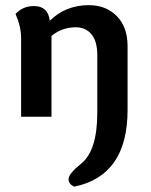

<svg xmlns="http://www.w3.org/2000/svg" viewBox="-20 -448 578 737"><path d="M353.5 -235.8Q353.5 -289.6 331.1 -316.4Q308.6 -343.3 271.5 -343.3Q217.8 -343.3 177.7 -310.1V0H61V-302.2Q61 -346.2 39.6 -394.5Q67.9 -424.8 109.9 -424.8Q164.1 -424.8 170.9 -369.6H172.4Q232.9 -428.2 320.8 -428.2Q387.2 -428.2 428.5 -386Q469.7 -343.8 469.7 -271V-25.9Q469.7 226.6 264.6 268.6Q243.2 258.3 243.2 239.7Q243.2 218.8 291.5 180.2Q353.5 130.4 353.5 -16.1Z"/></svg>

Font: ALMAS
Style: Bold
Weight: 700
Designer: ALMAS Font/ by Husham Jawad Kadhim, derived from the Bainsely font by/ Paul James MIller
Foundry: High-Logic / Made with FontCreator
Version: Version 1.411;September 19, 2021;FontCreator 14.0.0.2814 32-